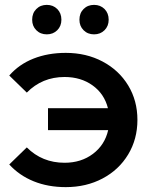

<svg xmlns="http://www.w3.org/2000/svg" viewBox="-20 -759 621 788"><path d="M544 -267Q544 -188 506 -125Q468 -62 401 -26.5Q334 9 250 9Q177 9 118 -15Q59 -39 18 -84L90 -154Q153 -91 245 -91Q313 -91 361.5 -127.5Q410 -164 424 -225H177V-315H423Q408 -374 360 -408.5Q312 -443 245 -443Q153 -443 90 -379L18 -449Q58 -495 117.5 -518.5Q177 -542 250 -542Q334 -542 401 -506.5Q468 -471 506 -408.5Q544 -346 544 -267ZM112 -678Q112 -705 129 -722Q146 -739 172 -739Q198 -739 215 -722Q232 -705 232 -678Q232 -652 215 -635Q198 -618 172 -618Q146 -618 129 -635Q112 -652 112 -678ZM306 -678Q306 -705 323 -722Q340 -739 366 -739Q392 -739 409 -722Q426 -705 426 -678Q426 -652 409 -635Q392 -618 366 -618Q340 -618 323 -635Q306 -652 306 -678Z"/></svg>

Font: mBank SemiBold
Style: Regular
Weight: 600
Designer: Julieta Ulanovsky
Foundry: Julieta Ulanovsky
Version: Version 7.200